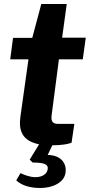

<svg xmlns="http://www.w3.org/2000/svg" viewBox="-20 -719 448 958"><path d="M408 -531H290L313 -699H186L141 -530H45L31 -423H122L82 -138C72 -68 90 -16 175 1L128 78L143 92C203 92 222 102 218 125C215 149 191 165 157 165C130 165 105 155 82 145L61 181C90 208 133 219 181 219C243 219 300 192 307 143C313 103 292 56 218 54L241 6C291 6 323 -1 337 -7L351 -101H270C247 -101 232 -109 238 -147L274 -423H393Z"/></svg>

Font: Cheyenne Sans
Style: Bold Italic
Weight: 700
Italic angle: -8.13011°
Designer: The Public Sans project authors (U.S. Web Design System), Libre Franklin designed by Pablo Impallari and Rodrigo Fuenzal
Foundry: The Cheyenne Sans Project Authors
Version: Version 2.007